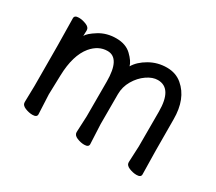

<svg xmlns="http://www.w3.org/2000/svg" viewBox="-100 -689 1016 903"><g transform="rotate(30 408.0 -237.5)"><path d="M709 17Q690 17 669 8.5Q648 0 648 -17L652 -105V-293Q652 -420 574 -420Q546 -420 515.5 -399Q485 -378 464.5 -343Q444 -308 444 -268V-105L449 1Q449 17 425 17Q406 17 385.5 8.5Q365 0 365 -17L369 -105V-293Q369 -420 301 -420Q252 -420 215 -376Q169 -320 166 -210L163 -105L168 1Q168 17 144 17Q125 17 104 8.5Q83 0 83 -17L85 -105Q85 -356 82 -472Q82 -488 106 -488Q125 -488 146 -479.5Q167 -471 167 -455L166 -424Q175 -442 215 -467Q255 -492 307 -492Q359 -492 389.5 -462.5Q420 -433 426 -409Q446 -443 489 -467.5Q532 -492 582 -492Q631 -492 665 -463Q730 -408 730 -297Q730 -105 733 1Q733 17 709 17Z"/></g></svg>

Font: LXGW WenKai Lite Medium
Style: Regular
Weight: 500
Designer: LXGW / Fontworks Inc.
Foundry: LXGW / Fontworks Inc.
Version: Version 1.511; March 25, 2025